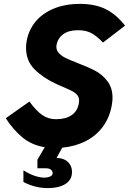

<svg xmlns="http://www.w3.org/2000/svg" viewBox="-20 -752 664 988"><path d="M268 -138.5Q318.5 -138.5 349 -159.8Q379.5 -181 386 -222Q387 -231 387 -234Q387 -251 377.8 -262.5Q368.5 -274 353.5 -282Q338.5 -290 308.5 -303Q299 -307 288.5 -311.5Q278 -316 267.5 -321Q200 -352.5 157 -396Q114 -439.5 114 -506.5Q114 -525 117.5 -542.5Q127.5 -597 162.2 -639.8Q197 -682.5 255.5 -707.2Q314 -732 392.5 -732Q469 -732 523.8 -705Q578.5 -678 623.5 -620L510 -533Q477.5 -567 449.8 -581.8Q422 -596.5 380.5 -596.5Q333.5 -596.5 305.2 -575.8Q277 -555 271 -520.5Q270 -513.5 270 -511Q270 -492 284 -477.5Q298 -463 319.5 -452.8Q341 -442.5 379.5 -427.5Q436 -406 471.8 -386.8Q507.5 -367.5 533.2 -333.5Q559 -299.5 559 -248.5Q559 -233 556 -215Q545.5 -150 510.8 -102Q476 -54 421.8 -26.2Q367.5 1.5 300 8L271 61Q297 61 315 71Q333 81 341.8 97.2Q350.5 113.5 350.5 132.5Q350.5 174 316.2 195Q282 216 226.5 216Q161 216 100.5 184.5V124.5Q132 144 159.2 153Q186.5 162 207 162Q227 162 239 155.8Q251 149.5 251 139Q251 129.5 242.8 121.8Q234.5 114 215.5 114H172.5V70L210 6H212Q142.5 -5.5 95 -45.2Q47.5 -85 9.5 -143.5L131.5 -229.5Q165.5 -182.5 196.8 -160.5Q228 -138.5 268 -138.5Z"/></svg>

Font: JuliaMono Black
Style: Italic
Weight: 900
Italic angle: -9°
Monospace: yes
Designer: cormullion
Foundry: corm
Version: Version 0.057; ttfautohint (v1.8.4)